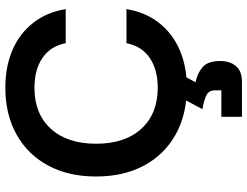

<svg xmlns="http://www.w3.org/2000/svg" viewBox="-126 -600 948 737"><g transform="rotate(-90 348.5 -231.0)"><path d="M380.8 11.7Q278.3 11.7 201.3 -31.2Q124.2 -74.2 82.1 -152.5Q40 -230.8 40 -336.7Q40 -442.5 82.1 -520.8Q124.2 -599.2 201.3 -642.1Q278.3 -685 380.8 -685Q462.5 -685 525.8 -657.5Q589.2 -630 630 -577.9Q670.8 -525.8 682.5 -453.3H551.7Q540.8 -510.8 495.8 -542.1Q450.8 -573.3 380.8 -573.3Q280.8 -573.3 223.3 -510.4Q165.8 -447.5 165.8 -336.7Q165.8 -225.8 223.3 -162.9Q280.8 -100 380.8 -100Q450.8 -100 495.8 -131.2Q540.8 -162.5 551.7 -220H682.5Q670.8 -147.5 630 -95.4Q589.2 -43.3 525.8 -15.8Q462.5 11.7 380.8 11.7ZM269.2 223.3V144.2H370.8V120.8Q370.8 96.7 352.5 87.1Q334.2 77.5 298.3 71.7L350 -25H439.2L401.7 45Q435.8 51.7 459.6 72.1Q483.3 92.5 483.3 139.2Q483.3 177.5 463.8 200.4Q444.2 223.3 402.5 223.3Z"/></g></svg>

Font: Funnel Display SemiBold
Style: Regular
Weight: 600
Designer: NORD ID, Kristian Moeller
Foundry: Dicotype
Version: Version 1.000